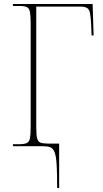

<svg xmlns="http://www.w3.org/2000/svg" viewBox="-20 -734 519 964"><path d="M267 210Q267 137 264.5 94.5Q262 52 254.5 31.5Q247 11 232.5 5.5Q218 0 194 0H45V-10H77Q103 -10 115 -16Q127 -22 130.5 -40.5Q134 -59 134 -98V-615Q134 -654 130.5 -673Q127 -692 115.5 -698Q104 -704 80 -704H45V-714H445L450 -556H440L437 -623Q435 -653 431.5 -670Q428 -687 417 -694Q406 -701 380 -701H162V-97Q162 -59 166 -41Q170 -23 183 -18Q196 -13 223 -13H277V210Z"/></svg>

Font: Noto Serif Display SemiCondensed Thin
Style: Regular
Weight: 100
Width: 4
Designer: Monotype Design Team
Foundry: Monotype Imaging Inc.
Version: Version 2.009